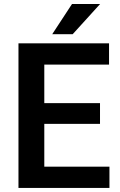

<svg xmlns="http://www.w3.org/2000/svg" viewBox="-20 -924 589 944"><path d="M472.2 -904.3 337.4 -755.9H236.8L334 -904.3ZM197.8 -104.5H518.1V0H70.8V-710.9H516.1V-606.4H197.8V-417H471.7V-314.9H197.8Z"/></svg>

Font: Robert Sans
Style: Bold
Weight: 700
Designer: Christian Robertson (extended by Adam Twardoch)
Foundry: Google
Version: Version 12.135;April 2, 2019;FontCreator 11.5.0.2425 64-bit;